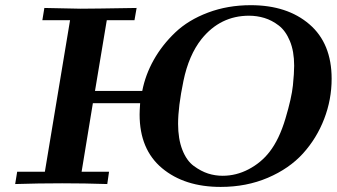

<svg xmlns="http://www.w3.org/2000/svg" viewBox="-20 -717 1313 748"><path d="M39.1 0 46.9 -47.9H154.8L252.9 -638.2H145L152.8 -686Q284.7 -683.1 293.9 -683.1Q337.9 -683.1 512.2 -686L503.9 -638.2H396L350.1 -362.8H534.2Q546.4 -425.8 579.1 -483.9Q611.8 -542 662.8 -590.6Q713.9 -639.2 790.5 -668Q867.2 -696.8 957 -696.8Q1099.1 -696.8 1185.5 -622.3Q1272 -547.9 1272 -410.2Q1272 -329.1 1242.9 -253.7Q1213.9 -178.2 1160.4 -119.1Q1106.9 -60.1 1023.4 -24.4Q939.9 11.2 839.8 11.2Q698.7 11.2 611.3 -61.8Q523.9 -134.8 523.9 -271Q523.9 -285.2 525.9 -314.9H341.8L297.9 -47.9H404.8L397.9 0Q311 -2.9 222.2 -2.9Q129.9 -2.9 39.1 0ZM673.8 -234.9Q673.8 -175.8 690.4 -133.3Q707 -90.8 735.1 -70.3Q763.2 -49.8 790.5 -41Q817.9 -32.2 847.2 -32.2Q900.4 -32.2 948.7 -57.6Q997.1 -83 1029.8 -125Q1067.9 -173.8 1092 -254.9Q1116.2 -335.9 1121.1 -384Q1126 -432.1 1126 -460.9Q1126 -517.1 1109.4 -557.1Q1092.8 -597.2 1065.9 -617.7Q1039.1 -638.2 1010 -647Q981 -655.8 950.2 -655.8Q838.4 -655.8 765.1 -564.9Q715.3 -502 694.6 -401.4Q673.8 -300.8 673.8 -234.9Z"/></svg>

Font: CMU Serif Extra
Style: BoldSlanted
Weight: 700
Italic angle: -9.46001°
Version: Version 0.7.0